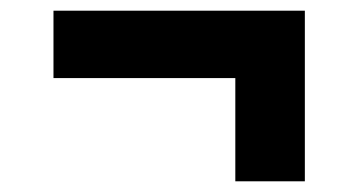

<svg xmlns="http://www.w3.org/2000/svg" viewBox="-20 -500 670 359"><path d="M80 -354V-480H550V-161H420V-354Z"/></svg>

Font: ReCut ExtraBold
Style: Regular
Weight: 800
Designer: Giant Group (for alternate capitals set)
Version: Version 2.002;FEAKit 1.0